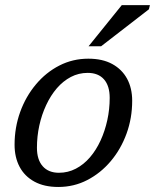

<svg xmlns="http://www.w3.org/2000/svg" viewBox="-20 -734 616 764"><path d="M331.5 -500.5Q388 -500.5 426.8 -479.2Q465.5 -458 485.8 -420.5Q506 -383 506 -333Q506 -264 483.5 -202.2Q461 -140.5 420.8 -92.8Q380.5 -45 327.2 -17.5Q274 10 212 10Q156 10 117 -11.2Q78 -32.5 58 -70.2Q38 -108 38 -158Q38 -226.5 60.2 -288.2Q82.5 -350 122.8 -398Q163 -446 216.2 -473.2Q269.5 -500.5 331.5 -500.5ZM214.5 -46.5Q250.5 -46.5 281.8 -62.8Q313 -79 337.8 -107.8Q362.5 -136.5 380 -174.5Q397.5 -212.5 407 -256Q416.5 -299.5 416.5 -344.5Q416.5 -392.5 393.8 -418.2Q371 -444 329 -444Q293 -444 262 -427.8Q231 -411.5 206.2 -382.8Q181.5 -354 163.8 -316Q146 -278 136.5 -234.8Q127 -191.5 127 -146Q127 -98.5 150 -72.5Q173 -46.5 214.5 -46.5ZM332.5 -550 464.5 -713.5H576.5L572.5 -697L382.5 -550Z"/></svg>

Font: Newsreader 9pt
Style: Italic
Weight: 400
Italic angle: -17°
Designer: Hugues Gentile
Foundry: Production Type
Version: Version 1.003